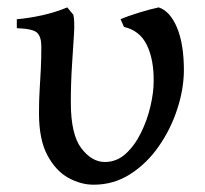

<svg xmlns="http://www.w3.org/2000/svg" viewBox="-20 -489 560 524"><path d="M235.4 15.1Q200.7 15.1 166.5 -3.7Q132.3 -22.5 109.4 -65.2Q86.4 -107.9 86.4 -180.2Q86.4 -214.8 88.1 -242.4Q89.8 -270 91.3 -298.3Q92.8 -326.7 92.8 -362.3Q92.8 -388.2 81.5 -399.4Q70.3 -410.6 25.9 -412.1V-436.5Q59.6 -439.5 95 -447.3Q130.4 -455.1 163.6 -468.8L180.2 -448.7Q184.1 -432.1 181.9 -395.8Q179.7 -359.4 176.5 -311Q173.3 -262.7 173.3 -209Q173.3 -122.1 201.9 -84.5Q230.5 -46.9 266.1 -46.9Q298.3 -46.9 323 -69.3Q347.7 -91.8 364.7 -126.5Q381.8 -161.1 390.6 -199Q399.4 -236.8 399.4 -267.6Q399.9 -327.1 380.6 -366.5Q361.3 -405.8 318.4 -415.5L309.1 -436.5Q327.6 -444.8 359.6 -454.6Q391.6 -464.4 413.1 -468.8Q443.8 -459 462.9 -414.1Q481.9 -369.1 481.9 -296.4Q481.4 -245.1 463.6 -190.7Q445.8 -136.2 413.3 -89.6Q380.9 -43 335.7 -13.9Q290.5 15.1 235.4 15.1Z"/></svg>

Font: Gentium Book Plus
Style: Regular
Weight: 400
Designer: Victor Gaultney, Annie Olsen, Iska Routamaa, Becca Hirsbrunner
Foundry: SIL International
Version: Version 6.101